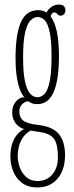

<svg xmlns="http://www.w3.org/2000/svg" viewBox="-20 -571 322 840"><path d="M144.5 249Q102 249 75.8 228.8Q49.5 208.5 37.5 177.8Q25.5 147 25.5 115.5Q25.5 85.5 31.5 64.2Q37.5 43 46.8 28.8Q56 14.5 66.5 6Q77 -2.5 85.5 -6.5Q80.5 -7.5 72 -11.8Q63.5 -16 54.8 -24.5Q46 -33 39.8 -46.8Q33.5 -60.5 33.5 -80Q33.5 -101 41.8 -115.5Q50 -130 61.2 -137.5Q72.5 -145 81.5 -145Q83 -145 85.2 -145Q87.5 -145 88 -144.5Q80.5 -151 73.2 -165.2Q66 -179.5 60.2 -201Q54.5 -222.5 51.2 -251Q48 -279.5 48 -314.5Q48 -374 54.8 -414.5Q61.5 -455 74.2 -479.8Q87 -504.5 105.2 -515.5Q123.5 -526.5 146.5 -526.5Q179.5 -526.5 199.5 -501.8Q219.5 -477 228.8 -432Q238 -387 238 -325.5Q238 -272.5 232 -233Q226 -193.5 214.2 -167.2Q202.5 -141 184.8 -128.2Q167 -115.5 143.5 -115.5Q125 -115.5 115.8 -120.8Q106.5 -126 105.5 -126.5Q105 -127 104 -127.2Q103 -127.5 101 -127.5Q89.5 -127.5 77 -115Q64.5 -102.5 64.5 -83.5Q64.5 -57 81.8 -43.5Q99 -30 145.5 -24.5Q209.5 -18 237 15Q264.5 48 264.5 108Q264.5 142 255.5 168.2Q246.5 194.5 230.2 212.5Q214 230.5 192.2 239.8Q170.5 249 144.5 249ZM144.5 221Q184.5 221 209 192Q233.5 163 233.5 117.5Q233.5 61 216.8 37.2Q200 13.5 159 7.5Q148.5 6 139.5 4.5Q130.5 3 124 1.8Q117.5 0.5 114.5 0Q93.5 11.5 81 29.5Q68.5 47.5 63 68.5Q57.5 89.5 57.5 111Q57.5 136.5 66.8 161.8Q76 187 95.2 204Q114.5 221 144.5 221ZM143.5 -145.5Q161 -145.5 175 -160.2Q189 -175 197.2 -213.8Q205.5 -252.5 205.5 -323.5Q205.5 -393 197.5 -430.2Q189.5 -467.5 176 -482Q162.5 -496.5 145.5 -496.5Q128.5 -496.5 113.8 -482Q99 -467.5 90 -429.2Q81 -391 81 -320Q81 -250.5 89.8 -212.8Q98.5 -175 112.8 -160.2Q127 -145.5 143.5 -145.5ZM178 -498Q181.5 -522 199.5 -536.5Q217.5 -551 236 -551Q252.5 -551 259.2 -544.5Q266 -538 266 -525.5Q266 -516 260.5 -509.2Q255 -502.5 245 -502.5Q238 -502.5 234.2 -506Q230.5 -509.5 227.5 -513Q224.5 -516.5 218 -516.5Q211 -516.5 206.2 -510.2Q201.5 -504 201.5 -495.5Z"/></svg>

Font: Imbue Thin
Style: Regular
Weight: 100
Designer: Tyler Finck
Foundry: Etcetera Type Company
Version: Version 1.102